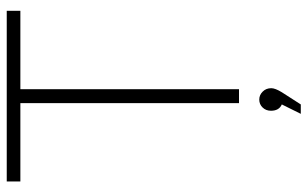

<svg xmlns="http://www.w3.org/2000/svg" viewBox="-194 -546 925 578"><g transform="rotate(-90 269.0 -256.5)"><path d="M525.9 -699.2V-658.2H290V0H248V-658.2H12.2V-699.2ZM258.8 61Q272.5 61 282.7 71.3Q293 81.5 293 97.2Q293 108.9 280.8 128.9L244.1 186H215.8L244.1 128.9Q225.1 120.6 225.1 96.2Q225.1 81.1 234.9 71Q244.6 61 258.8 61Z"/></g></svg>

Font: Montserrat Ultra Light
Style: Regular
Weight: 200
Designer: Julieta Ulanovsky
Foundry: Julieta Ulanovsky
Version: Version 3.001;PS 003.001;hotconv 1.0.70;makeotf.lib2.5.58329